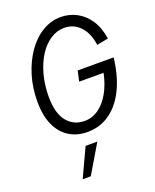

<svg xmlns="http://www.w3.org/2000/svg" viewBox="-176 -810 952 1182"><g transform="rotate(-20 300.0 -218.5)"><path d="M285 11Q217 11 165.5 -21Q114 -53 85.5 -115.5Q57 -178 57 -270Q57 -361 81.5 -440.5Q106 -520 148.5 -581Q191 -642 248 -676.5Q305 -711 369 -711Q425 -711 473 -685.5Q521 -660 554 -610.5Q587 -561 598 -487L523 -473Q512 -553 470 -597Q428 -641 367 -641Q318 -641 275 -612.5Q232 -584 200.5 -534Q169 -484 151 -417.5Q133 -351 133 -274Q133 -166 176.5 -112.5Q220 -59 291 -59Q341 -59 383 -88.5Q425 -118 455.5 -172Q486 -226 501 -298H341L356 -366H592L588 -339Q572 -230 530.5 -151.5Q489 -73 426.5 -31Q364 11 285 11ZM156 274 243 87H320L209 274Z"/></g></svg>

Font: Red Hat Mono
Style: Italic
Weight: 300
Italic angle: -12°
Monospace: yes
Designer: Pentagram, MCKL
Foundry: Pentagram, MCKL
Version: Version 1.023